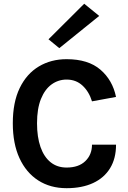

<svg xmlns="http://www.w3.org/2000/svg" viewBox="-20 -972 673 1006"><path d="M329 14Q243.6 14 180.3 -26.7Q117 -67.4 82 -143.4Q47.1 -219.5 47.1 -326Q47.1 -436.2 83.3 -510.8Q119.5 -585.5 183.3 -623.7Q247.1 -661.9 329 -661.9Q442.4 -661.9 506.2 -606.9Q570 -551.9 587.9 -464.1L462 -441Q446.4 -491.9 412.4 -523.5Q378.4 -555.1 329 -555.1Q285.6 -555.1 250.4 -529.8Q215.3 -504.5 194.6 -453.6Q174 -402.7 174 -326Q174 -254 192.2 -201.9Q210.4 -149.9 245 -122Q279.7 -94.1 329 -94.1Q392.3 -94.1 427.1 -127.9Q462 -161.7 462 -214H588Q588 -141.6 556.8 -90.7Q525.7 -39.8 467.6 -12.9Q409.6 14 329 14ZM290.7 -719.7 234.1 -766.1 421.2 -952.4 499.8 -888.6Z"/></svg>

Font: Karla
Style: Regular
Weight: 400
Designer: Jonathan Pinhorn
Version: Version 2.004;gftools[0.9.33]